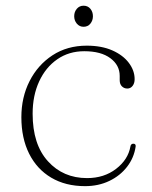

<svg xmlns="http://www.w3.org/2000/svg" viewBox="-20 -626 519 656"><path d="M440 -355.5Q440 -341.5 433 -332.5Q426 -323.5 415 -323.5Q404 -323.5 396.5 -331Q389 -338.5 389 -352V-366.5Q389 -403.5 357 -427.2Q325 -451 268 -451Q215.5 -451 175.8 -423.5Q136 -396 113.8 -347.8Q91.5 -299.5 91.5 -237.5Q91.5 -132.5 143.8 -75Q196 -17.5 277.5 -17.5Q335.5 -17.5 376.5 -49Q417.5 -80.5 425.5 -125Q427 -135 435.5 -135Q444.5 -135 443.5 -125.5Q438 -87 414.2 -56.2Q390.5 -25.5 353.5 -7.8Q316.5 10 270.5 10Q204 10 155 -19Q106 -48 79.5 -101Q53 -154 53 -225.5Q53 -293.5 81 -348.8Q109 -404 159.2 -437Q209.5 -470 276.5 -470Q327 -470 363.8 -453.8Q400.5 -437.5 420.2 -411.2Q440 -385 440 -355.5ZM265.5 -534.5Q251.5 -534.5 242.5 -545.2Q233.5 -556 233.5 -570.5Q233.5 -585.5 242.5 -596Q251.5 -606.5 265.5 -606.5Q280 -606.5 288.8 -596Q297.5 -585.5 297.5 -570.5Q297.5 -556 288.8 -545.2Q280 -534.5 265.5 -534.5Z"/></svg>

Font: Fraunces 9pt S000 Thin
Style: Regular
Weight: 100
Version: Version 1.000; ttfautohint (v1.8.3)